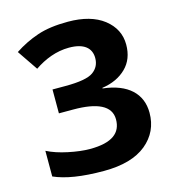

<svg xmlns="http://www.w3.org/2000/svg" viewBox="-109 -816 835 918"><g transform="rotate(-15 308.5 -357.0)"><path d="M551.8 -546.9C551.8 -598.1 530.3 -640.6 487.3 -674.3C444.3 -707.5 385.3 -724.1 310.1 -724.1C250 -724.1 199.7 -717.3 158.2 -703.1C116.7 -689 78.1 -669.9 42 -646L110.8 -544.9C161.6 -579.6 220.2 -603 283.2 -603C357.4 -603 392.1 -572.3 392.1 -522.9C392.1 -494.1 380.9 -471.7 357.9 -455.1C335 -438.5 289.1 -430.2 220.2 -430.2H155.8V-312H227.1C344.2 -312 412.1 -282.2 412.1 -213.9C412.1 -147.5 366.7 -108.9 255.9 -108.9C224.6 -108.9 189 -113.3 149.4 -121.6C109.9 -129.9 75.7 -141.1 46.9 -155.8V-28.8C104 -3.4 183.6 9.8 293 9.8C385.3 9.8 455.1 -10.3 503.4 -49.8C551.3 -89.4 575.2 -140.1 575.2 -203.1C575.2 -297.4 510.7 -359.4 388.2 -373V-376C438 -383.3 477.5 -401.9 507.3 -431.2C537.1 -460.4 551.8 -499 551.8 -546.9Z"/></g></svg>

Font: Avrile Sans
Style: Bold
Weight: 700
Designer: Monotype Design Team, Google (font), Stefan Peev (BGR Cyrillic), Cristiano Sobral (main changes)
Foundry: The Avrile Sans Project Authors
Version: Version 3.110